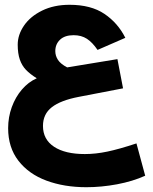

<svg xmlns="http://www.w3.org/2000/svg" viewBox="-20 -585 640 802"><path d="M14 -49.5Q14 -95.5 29.2 -137.5Q44.5 -179.5 71.5 -211Q98.5 -242.5 133.5 -258Q105.5 -275.5 88.5 -293.2Q71.5 -311 62.8 -336.2Q54 -361.5 54 -398.5Q54 -439.5 80.2 -478Q106.5 -516.5 156 -540.8Q205.5 -565 270.5 -565Q360 -565 416.2 -527Q472.5 -489 503.5 -427L387.5 -376.5Q366 -408 343 -423Q320 -438 287.5 -438Q250.5 -438 230.8 -419.2Q211 -400.5 211 -371.5Q211 -352 222 -335Q233 -318 260.5 -303.5L470.5 -338L494 -216L309.5 -180.5Q233.5 -166 196.5 -137.2Q159.5 -108.5 159.5 -59Q159.5 -2.5 205.8 28Q252 58.5 334.5 58.5Q379.5 58.5 428.5 48.2Q477.5 38 550 14L586.5 149Q534.5 172.5 469 184.8Q403.5 197 341 197Q248 197 174 169.5Q100 142 57 86.5Q14 31 14 -49.5Z"/></svg>

Font: JuliaMono Black
Style: Regular
Weight: 900
Monospace: yes
Designer: cormullion
Foundry: corm
Version: Version 0.054; ttfautohint (v1.8.4)